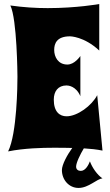

<svg xmlns="http://www.w3.org/2000/svg" viewBox="-20 -735 543 946"><path d="M485 144C458 126 434 90 423 60C416 78 401 107 378 107C365 107 355 100 355 86C355 67 375 26 393 -4C426 -2 456 1 485 7L459 -266C432 -214 361 -162 308 -162C274 -162 245 -184 245 -244C245 -285 266 -314 308 -314C316 -314 355 -311 376 -261V-459C373 -455 347 -417 312 -417C266 -417 247 -455 247 -489C247 -521 260 -556 325 -556C325 -556 394 -556 469 -486V-715C469 -715 357 -695 215 -695C157 -695 94 -699 31 -708C64 -641 66 -366 66 -357C66 -320 64 -77 20 11C99 -5 192 -7 241 -7C276 -7 307 -7 336 -6C312 27 285 76 285 103C285 150 319 191 367 191C417 191 457 146 485 144Z"/></svg>

Font: Spicy Rice
Style: Regular
Weight: 400
Designer: Astigmatic (AOETI)
Foundry: Astigmatic (AOETI)
Version: Version 1.000